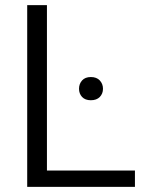

<svg xmlns="http://www.w3.org/2000/svg" viewBox="-20 -731 573 751"><path d="M507.8 -64V0H86.4V-710.9H163.6V-64ZM289.1 -383.8Q289.1 -402.8 301 -416.3Q313 -429.7 335.4 -429.7Q357.9 -429.7 370.4 -416.3Q382.8 -402.8 382.8 -383.8Q382.8 -364.7 370.4 -351.8Q357.9 -338.9 335.4 -338.9Q313 -338.9 301 -351.8Q289.1 -364.7 289.1 -383.8Z"/></svg>

Font: Vazirmatn UI FD Light
Style: Regular
Weight: 300
Designer: Saber Rastikerdar
Foundry: Saber Rastikerdar
Version: Version 33.003